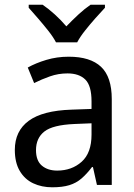

<svg xmlns="http://www.w3.org/2000/svg" viewBox="-20 -786 571 816"><path d="M272 -545Q364 -545 409.5 -502Q455 -459 455 -365V0H392L375 -76H371Q349 -47 326.5 -27.5Q304 -8 274.5 1Q245 10 202 10Q157 10 121 -7Q85 -24 64 -59.5Q43 -95 43 -149Q43 -229 102 -272.5Q161 -316 284 -320L369 -323V-355Q369 -422 342.5 -448Q316 -474 267 -474Q228 -474 192.5 -461.5Q157 -449 125 -433L98 -499Q132 -518 177 -531.5Q222 -545 272 -545ZM296 -259Q204 -255 168.5 -227Q133 -199 133 -148Q133 -103 158 -82Q183 -61 223 -61Q285 -61 327 -98.5Q369 -136 369 -214V-262ZM426 -753Q408 -734 385 -708Q362 -682 341 -655.5Q320 -629 308 -606H218Q206 -629 185 -655.5Q164 -682 141.5 -708Q119 -734 102 -753V-766H161Q186 -749 212.5 -725Q239 -701 262 -674Q288 -701 314 -725Q340 -749 365 -766H426Z"/></svg>

Font: Noto Sans Display
Style: Regular
Weight: 400
Designer: Monotype Design Team
Foundry: Monotype Imaging Inc.
Version: Version 2.003